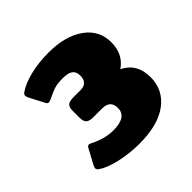

<svg xmlns="http://www.w3.org/2000/svg" viewBox="-120 -797 620 620"><g transform="rotate(-45 190.5 -487.0)"><path d="M29 -314Q23 -319 23 -324Q23 -328 27 -336L54 -386Q58 -393 63 -393Q66 -393 74 -389Q114 -369 152 -369Q213 -369 213 -410Q213 -428 203.5 -436.5Q194 -445 173 -445H135Q117 -445 110 -452Q103 -459 103 -475V-508Q103 -523 110 -529.5Q117 -536 135 -536H168Q201 -536 201 -570Q201 -587 190.5 -595.5Q180 -604 154 -604Q131 -604 116.5 -599.5Q102 -595 80 -584Q70 -580 68 -580Q63 -580 59 -587L33 -637Q29 -644 29 -650Q29 -655 34 -659Q58 -676 96.5 -685.5Q135 -695 181 -695Q257 -695 302.5 -662.5Q348 -630 348 -575Q348 -521 307 -493Q358 -468 358 -406Q358 -348 312 -313.5Q266 -279 181 -279Q136 -279 94 -288.5Q52 -298 29 -314Z"/></g></svg>

Font: Mitr SemiBold
Style: Regular
Weight: 600
Designer: Thanarat Vachiruckul
Foundry: Cadson Demak
Version: Version 1.003